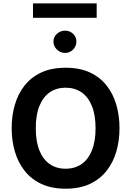

<svg xmlns="http://www.w3.org/2000/svg" viewBox="-20 -1117 780 1142"><path d="M555 -1096.6H176.2V-1011.1H555ZM297.9 -869.5Q297.9 -842.1 318.7 -822.1Q339.4 -802.2 367.1 -802.2Q395 -802.2 414.7 -822.1Q434.3 -842.1 434.3 -869.5Q434.3 -897.2 414.7 -916Q395 -934.7 367.1 -934.7Q339.4 -934.7 318.7 -916Q297.9 -897.2 297.9 -869.5ZM370.2 -714.1Q286 -714.1 225.3 -685.8Q164.7 -657.4 125.7 -607.6Q86.6 -557.7 68 -492.7Q49.3 -427.7 49.3 -354.6Q49.3 -281.7 68.1 -216.6Q87 -151.5 126 -101.6Q165 -51.7 225.7 -23.2Q286.3 5.4 370.2 5.4Q454.2 5.4 514.8 -23.2Q575.5 -51.7 614.5 -101.6Q653.5 -151.5 672.2 -216.6Q690.8 -281.7 690.8 -354.6Q690.8 -427.7 672.2 -492.7Q653.5 -557.7 614.7 -607.6Q575.8 -657.4 515.2 -685.8Q454.5 -714.1 370.2 -714.1ZM370.2 -595.4Q424.8 -595.4 464.7 -568Q504.5 -540.5 526.4 -486.9Q548.4 -433.2 548.4 -354.6Q548.4 -276.4 526.8 -222.6Q505.2 -168.8 465.2 -141.1Q425.1 -113.5 370.2 -113.5Q315.5 -113.5 275.6 -141.1Q235.6 -168.8 214.2 -222.4Q192.8 -276 192.8 -354.6Q192.8 -433.2 214.5 -486.9Q236.3 -540.5 276.1 -568Q316 -595.4 370.2 -595.4Z"/></svg>

Font: Estedad VF
Style: Regular
Weight: 100
Designer: Amin Abedi
Version: Version 7.3